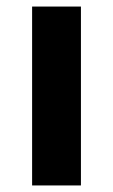

<svg xmlns="http://www.w3.org/2000/svg" viewBox="-20 -566 345 586"><path d="M227 0H78V-546H227Z"/></svg>

Font: Noto Sans Hanifi Rohingya
Style: Regular
Weight: 400
Designer: Monotype Design Team and DaltonMaag
Foundry: Google LLC
Version: Version 2.101